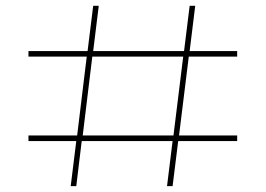

<svg xmlns="http://www.w3.org/2000/svg" viewBox="-20 -635 906 655"><path d="M77.1 -153.8V-172.9H243.2L275.9 -441.9H77.1V-460.9H278.8L297.9 -615.2H316.9L297.9 -460.9H607.9L627 -615.2H646L627 -460.9H789.1V-441.9H624L590.8 -172.9H789.1V-153.8H587.9L568.8 0H549.8L568.8 -153.8H258.8L240.2 0H221.2L240.2 -153.8ZM262.2 -172.9H571.8L605 -441.9H294.9Z"/></svg>

Font: Hjet
Style: Regular
Weight: 400
Designer: T. Christopher White
Version: Version 1.2